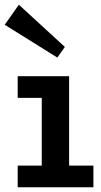

<svg xmlns="http://www.w3.org/2000/svg" viewBox="-47 -794 427 814"><path d="M130 -28V-471H246V-28ZM28 0V-92H349V0ZM28 -379V-471H217V-379ZM196 -550 -27 -689 33 -774 228 -595Z"/></svg>

Font: BioRhyme SemiBold
Style: Regular
Weight: 600
Designer: Aoife Mooney
Foundry: Aoife Mooney Type
Version: Version 1.600;gftools[0.9.33]